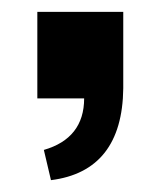

<svg xmlns="http://www.w3.org/2000/svg" viewBox="-20 -166 267 324"><path d="M54 87C99 74 122 45 122 0H43V-146H188V-17C187 76 146 128 66 138Z"/></svg>

Font: Oswald SemiBold
Style: Regular
Weight: 400
Version: Version